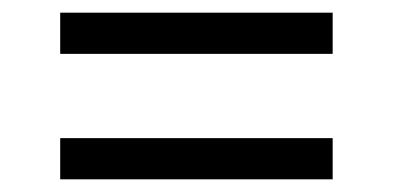

<svg xmlns="http://www.w3.org/2000/svg" viewBox="-20 -446 620 303"><path d="M505 -361H75V-426H505ZM505 -163H75V-228H505Z"/></svg>

Font: Gudea
Style: Regular
Weight: 400
Designer: Agustina Mingote
Foundry: Agustina Mingote
Version: Version 1.002